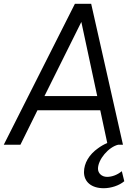

<svg xmlns="http://www.w3.org/2000/svg" viewBox="-47 -765 719 1015"><path d="M61 0 151 -182H483L520 -9C503 -2 486 8 471 19C424 52 397 98 397 145C397 196 436 230 501 230C540 230 583 216 610 193L597 140C574 159 546 170 519 170C490 170 471 150 471 127C471 78 527 12 578 0H603L435 -745H349L-27 0ZM188 -257 383 -649 467 -257Z"/></svg>

Font: Plus Jakarta Sans
Style: Italic
Weight: 400
Italic angle: -8°
Designer: Gumpita Rahayu
Foundry: Tokotype
Version: Version 2.071;gftools[0.9.30]